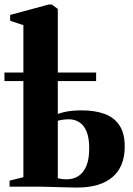

<svg xmlns="http://www.w3.org/2000/svg" viewBox="-42 -838 597 862"><path d="M305.5 4Q294.5 4 271.8 3.5Q249 3 222.2 2.2Q195.5 1.5 171.5 0.8Q147.5 0 133.5 0H1V-27L63 -42.5V-725L3.5 -745V-771L176 -817.5H191L217.5 -798V-326.5Q230.5 -331 246 -334.8Q261.5 -338.5 281.5 -340.5Q301.5 -342.5 325.5 -342.5Q383.5 -342.5 427 -326.8Q470.5 -311 494.2 -275.2Q518 -239.5 518 -180.5Q518 -89.5 462.8 -42.8Q407.5 4 305.5 4ZM258 -33Q287 -33 309.8 -47.5Q332.5 -62 345.5 -92.5Q358.5 -123 358.5 -172Q358.5 -218.5 346.8 -247.2Q335 -276 314.2 -289.2Q293.5 -302.5 266.5 -302.5Q257.5 -302.5 248 -301.5Q238.5 -300.5 230.5 -299Q222.5 -297.5 217.5 -296V-38Q224 -36 234.8 -34.5Q245.5 -33 258 -33ZM-22 -474V-512.5H389.5V-474Z"/></svg>

Font: Merriweather 120pt ExtraBold
Style: Regular
Weight: 800
Version: Version 2.100